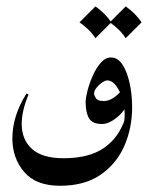

<svg xmlns="http://www.w3.org/2000/svg" viewBox="-20 -432 472 613"><path d="M379.4 -53.2 401.9 -89.8Q401.9 -23.4 377 33.7Q352.1 90.8 301 126Q250 161.1 171.4 161.1Q94.7 161.1 57.1 116.9Q19.5 72.8 19.5 9.8Q19.5 -62 64.5 -133.3L71.3 -130.4Q49.3 -78.6 49.3 -36.6Q49.3 13.7 82 43.5Q114.7 73.2 183.1 73.2Q264.6 73.2 312.3 40Q359.9 6.8 379.4 -53.2ZM372.1 -21.5Q381.8 -59.6 375.7 -94.7Q369.6 -129.9 354.7 -152.6Q339.8 -175.3 322.3 -175.3Q315.9 -175.3 305.9 -168.5Q295.9 -161.6 288.1 -151.9Q280.3 -142.1 280.3 -132.8Q280.3 -128.4 285.9 -118.9Q291.5 -109.4 311 -109.4Q329.1 -109.4 347.2 -123Q365.2 -136.7 370.1 -147.5L383.8 -98.6Q380.9 -85 367.7 -70.6Q354.5 -56.2 337.6 -46.1Q320.8 -36.1 306.2 -36.1Q274.9 -36.1 264.2 -54.4Q253.4 -72.8 253.4 -106.9Q253.4 -119.6 259.5 -143.1Q265.6 -166.5 276.4 -190.7Q287.1 -214.8 301.8 -231.7Q316.4 -248.5 334 -248.5Q356.4 -248.5 371.3 -225.3Q386.2 -202.1 394 -165.8Q401.9 -129.4 401.9 -89.8Q397.5 -66.4 389.6 -50Q381.8 -33.7 372.1 -21.5ZM284.7 -411.6Q315.9 -389.6 335.4 -360.8L284.7 -310.1Q274.9 -325.2 262 -337.6Q249 -350.1 233.9 -360.8ZM381.3 -411.6Q412.6 -389.6 432.1 -360.8L381.3 -310.1Q371.6 -325.2 358.6 -337.6Q345.7 -350.1 330.6 -360.8Z"/></svg>

Font: Lateef
Style: Regular
Weight: 400
Designer: SIL International
Foundry: SIL International
Version: Version 4.200